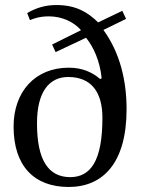

<svg xmlns="http://www.w3.org/2000/svg" viewBox="-20 -733 572 763"><path d="M253 -464C120 -464 34 -369 34 -230C34 -74 115 10 253 10C389 10 483 -85 483 -299C483 -413 457 -523 391 -614L481 -658L466 -690L370 -644C330 -683 284 -713 204 -713C163 -713 125 -703 88 -681L99 -653C115 -660 139 -668 174 -668C228 -668 274 -645 302 -613L187 -556L201 -526L322 -583C351 -547 377 -492 384 -422L378 -419C345 -447 306 -464 253 -464ZM251 -427C342 -427 387 -368 387 -265C387 -91 339 -30 260 -29C171 -29 127 -98 127 -243C127 -369 176 -427 251 -427Z"/></svg>

Font: mjx-stx-n
Style: Regular
Weight: 500
Version: 1.0.0